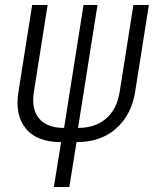

<svg xmlns="http://www.w3.org/2000/svg" viewBox="-20 -570 640 770"><path d="M196 180 225 0Q128 0 83.5 -54.5Q39 -109 54 -202L109 -550H171L116 -202Q105 -132 137 -94.5Q169 -57 237 -57L315 -550H371L293 -57Q362 -57 405.5 -94.5Q449 -132 460 -202L515 -550H577L522 -202Q507 -109 445.5 -54.5Q384 0 287 0L258 180Z"/></svg>

Font: NKDuy Mono ExtraLight
Style: Italic
Weight: 200
Italic angle: -9°
Monospace: yes
Designer: NKDuy
Foundry: NKDuy
Version: Version 2.251; ttfautohint (v1.8.4.7-5d5b)